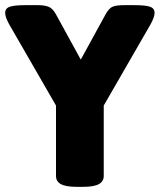

<svg xmlns="http://www.w3.org/2000/svg" viewBox="-30 -722 619 744"><path d="M267 2Q225 2 206 -8.5Q187 -19 187 -40V-313L6 -627Q-10 -656 -10 -672Q-10 -690 8.5 -696Q27 -702 67 -702H118Q140 -702 156.5 -696.5Q173 -691 186 -668L283 -491L380 -668Q393 -691 407.5 -696.5Q422 -702 451 -702H492Q533 -702 551 -696Q569 -690 569 -672Q569 -656 553 -627L372 -313V-40Q372 -19 353 -8.5Q334 2 292 2Z"/></svg>

Font: Asap Black
Style: Regular
Weight: 900
Designer: Pablo Cosgaya
Foundry: Omnibus-Type
Version: Version 3.001; ttfautohint (v1.8.4.7-5d5b)